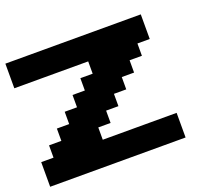

<svg xmlns="http://www.w3.org/2000/svg" viewBox="-108 -771 1028 916"><g transform="rotate(-20 406.0 -312.5)"><path d="M0 0H687.5V-125H312.5V-187.5H375V-250H437.5V-312.5H500V-375H562.5V-437.5H625V-500H687.5V-625H0V-500H375V-437.5H312.5V-375H250V-312.5H187.5V-250H125V-187.5H62.5V-125H0Z"/></g></svg>

Font: Faithful 32x
Style: Semibold
Weight: 400
Foundry: Faithful Resource Pack
Version: Version 1.0; January 27, 2023